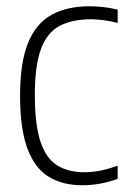

<svg xmlns="http://www.w3.org/2000/svg" viewBox="-20 -568 396 598"><path d="M237 9Q174.5 9 131.2 -17.8Q88 -44.5 65.2 -105.8Q42.5 -167 42.5 -270Q42.5 -373.5 67.5 -434.5Q92.5 -495.5 140.8 -522Q189 -548.5 259.5 -548.5Q279.5 -548.5 302 -546Q324.5 -543.5 346.5 -538V-496.5Q322.5 -503 300.2 -505.5Q278 -508 264 -508Q204.5 -508 165.5 -487.2Q126.5 -466.5 107.5 -415Q88.5 -363.5 88.5 -272.5Q88.5 -179.5 106 -127Q123.5 -74.5 158 -53Q192.5 -31.5 243.5 -31.5Q265 -31.5 290.5 -36.2Q316 -41 346.5 -52V-11Q317.5 -0.5 290.5 4.2Q263.5 9 237 9Z"/></svg>

Font: Encode Sans Condensed Condensed ExtraLight
Style: Regular
Weight: 200
Width: 3
Designer: Multiple Designers
Foundry: Impallari Type
Version: Version 3.000; ttfautohint (v1.8.3) -l 8 -r 50 -G 200 -x 14 